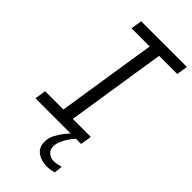

<svg xmlns="http://www.w3.org/2000/svg" viewBox="-284 -761 1040 1040"><g transform="rotate(45 236.5 -241.0)"><path d="M318 218Q274 218 243 195.5Q212 173 214 125Q215 100 228.5 74.5Q242 49 261 25Q280 1 299 -17.5Q318 -36 330 -45L351 -26Q340 -18 325.5 -2.5Q311 13 297.5 32.5Q284 52 275 73Q266 94 265 112Q264 141 282 156Q300 171 325 171Q337 171 349.5 168.5Q362 166 376 162L371 210Q364 212 349.5 215Q335 218 318 218ZM13 0 23 -64H163L252 -636H113L123 -700H473L463 -636H324L235 -64H373L363 0Z"/></g></svg>

Font: MuseoModerno Thin Light
Style: Italic
Weight: 300
Italic angle: -9°
Version: Version 1.003